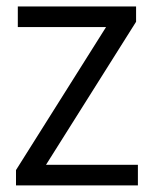

<svg xmlns="http://www.w3.org/2000/svg" viewBox="-20 -562 463 582"><path d="M28.5 0V-46.5L301.5 -480H34V-542.5H392.5V-496L119.5 -62.5H398V0Z"/></svg>

Font: Encode Sans Semi Condensed
Style: Regular
Weight: 400
Width: 4
Designer: Multiple Designers
Foundry: Impallari Type
Version: Version 3.000; ttfautohint (v1.8.3) -l 8 -r 50 -G 200 -x 14 